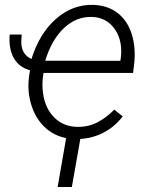

<svg xmlns="http://www.w3.org/2000/svg" viewBox="-20 -558 617 784"><path d="M15.1 0ZM287.6 9.8Q224.1 8.8 178 -25.9Q131.8 -60.5 110.6 -121.3Q89.4 -182.1 99.1 -249.5L102.5 -271Q57.1 -283.7 36.1 -321.3Q15.1 -358.9 19.5 -417H68.4L66.9 -386.7Q66.9 -336.4 108.4 -316.9Q141.1 -421.9 209 -481.2Q276.9 -540.5 360.4 -538.1Q420.4 -536.1 460.7 -504.6Q501 -473.1 518.1 -418.2Q535.2 -363.3 527.8 -295.9L523.4 -260.3H157.7Q149.9 -214.8 155.8 -176.3Q164.6 -115.7 200.9 -78.9Q237.3 -42 292 -40Q339.4 -38.6 377 -58.1Q414.6 -77.6 446.8 -110.4L481 -82.5Q445.3 -36.6 395.8 -12.9Q346.2 10.7 287.6 9.8ZM356.9 -488.8Q292.5 -491.2 241.9 -444.1Q191.4 -397 164.6 -310.1L471.2 -309.6L472.7 -316.9Q482.9 -387.7 450 -437Q417 -486.3 356.9 -488.8ZM273.4 205.6H215.3L255.9 -27.8H314.5Z"/></svg>

Font: Roboto Light
Style: Italic
Weight: 300
Italic angle: -12°
Designer: Google
Version: Version 2.134; 2016; ttfautohint (v1.6)